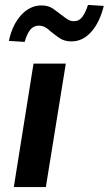

<svg xmlns="http://www.w3.org/2000/svg" viewBox="-20 -759 441 779"><path d="M36 0 116 -501H247L166 0ZM80 -589 16 -593Q30 -659 66 -698Q102 -737 148 -737Q177 -737 196.5 -723Q216 -709 234 -695Q245 -686 256 -679.5Q267 -673 279 -673Q301 -673 314 -690.5Q327 -708 337 -739L401 -735Q385 -669 350.5 -630Q316 -591 270 -591Q241 -591 221.5 -604.5Q202 -618 186 -631Q175 -642 163 -648.5Q151 -655 138 -655Q116 -655 102.5 -638Q89 -621 80 -589Z"/></svg>

Font: Nunito Sans 7pt SemiCondensed
Style: Bold Italic
Weight: 700
Width: 4
Italic angle: -9°
Designer: Vernon Adams
Foundry: Vernon Adams
Version: Version 3.101;gftools[0.9.27]